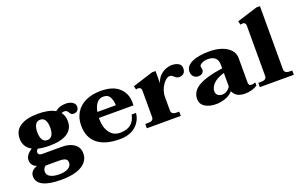

<svg xmlns="http://www.w3.org/2000/svg" viewBox="-99 -1173 2872 1810"><g transform="rotate(-20 1337.5 -268.0)"><path d="M637 -419Q637 -393 623 -379Q609 -365 584 -365Q568 -365 560.5 -371.5Q553 -378 546 -390Q538 -403 530.5 -409.5Q523 -416 506 -416Q496 -416 478 -410Q508 -373 508 -318Q508 -240 446 -199.5Q384 -159 266 -159Q201 -159 153 -171Q135 -156 135 -139Q135 -126 145 -118Q155 -110 175 -110H373Q448 -110 494.5 -77Q541 -44 541 17Q541 92 470 136.5Q399 181 260 181Q142 181 81 150.5Q20 120 20 59Q20 4 90 -21Q33 -41 33 -101Q33 -148 99 -192Q24 -232 24 -318Q24 -397 86.5 -438.5Q149 -480 266 -480Q375 -480 436 -444Q463 -465 489.5 -472.5Q516 -480 545 -480Q583 -480 610 -463Q637 -446 637 -419ZM331 -318Q331 -364 315.5 -392Q300 -420 266 -420Q232 -420 216.5 -392Q201 -364 201 -318Q201 -272 216.5 -244Q232 -216 266 -216Q300 -216 315.5 -244Q331 -272 331 -318ZM140 57Q140 90 172.5 108Q205 126 262 126Q319 126 352 106.5Q385 87 385 52Q385 26 365.5 15Q346 4 298 4H168Q153 13 146.5 27.5Q140 42 140 57Z M793 -246V-234Q793 -151 830.5 -98.5Q868 -46 936 -46Q1001 -46 1041 -76Q1081 -106 1094 -171H1138Q1130 -92 1071 -41Q1012 10 910 10Q765 10 688 -52.5Q611 -115 611 -235Q611 -308 644.5 -363.5Q678 -419 742 -449.5Q806 -480 895 -480Q1016 -480 1078 -423Q1140 -366 1140 -276V-246ZM799 -304H984Q984 -347 966 -384Q948 -421 899 -421Q859 -421 833.5 -389.5Q808 -358 799 -304Z M1701 -415Q1701 -382 1684 -365.5Q1667 -349 1639 -349Q1623 -349 1613 -354.5Q1603 -360 1592 -370Q1583 -379 1574 -384Q1565 -389 1552 -389Q1535 -389 1511.5 -369Q1488 -349 1469 -312Q1450 -275 1446 -228V-83Q1446 -43 1500 -43H1525V0H1184V-43H1214Q1267 -43 1267 -82V-348Q1267 -365 1258 -373.5Q1249 -382 1234 -382Q1223 -382 1214 -378L1205 -414L1411 -479H1446V-356Q1458 -399 1486 -427Q1514 -455 1546.5 -467.5Q1579 -480 1605 -480Q1644 -480 1672.5 -465Q1701 -450 1701 -415Z M1724 -97Q1724 -175 1804 -220.5Q1884 -266 2045 -288V-325Q2045 -371 2019 -393.5Q1993 -416 1946 -416Q1922 -416 1902.5 -409.5Q1883 -403 1871.5 -393Q1860 -383 1860 -375Q1860 -370 1863 -358.5Q1866 -347 1866 -341Q1866 -322 1851.5 -308Q1837 -294 1808 -294Q1783 -294 1763.5 -312.5Q1744 -331 1744 -363Q1744 -418 1807.5 -449Q1871 -480 1984 -480Q2055 -480 2109.5 -460.5Q2164 -441 2194 -406.5Q2224 -372 2224 -326V-83Q2224 -64 2231 -56Q2238 -48 2252 -48Q2269 -48 2293 -56V-26Q2271 -9 2237.5 0.5Q2204 10 2168 10Q2126 10 2096.5 -4Q2067 -18 2048 -57Q2017 -22 1970.5 -6Q1924 10 1877 10Q1811 10 1767.5 -17.5Q1724 -45 1724 -97ZM2045 -107V-242Q1965 -217 1933 -181.5Q1901 -146 1901 -110Q1901 -84 1918 -69.5Q1935 -55 1966 -55Q1987 -55 2010 -69.5Q2033 -84 2045 -107Z M2318 -43H2347Q2401 -43 2401 -82V-586Q2401 -620 2369 -620Q2365 -620 2348 -616L2339 -653L2544 -717H2580V-83Q2580 -43 2634 -43H2659V0H2318Z"/></g></svg>

Font: Taviraj Bold
Style: Regular
Weight: 700
Designer: Katatrad Team
Foundry: CadsonDemak
Version: Version 1.030